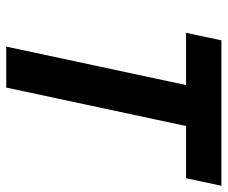

<svg xmlns="http://www.w3.org/2000/svg" viewBox="-77 -651 728 614"><g transform="rotate(90 287.0 -344.0)"><path d="M129 0 252 -575H85L109 -688H574L550 -575H383L260 0Z"/></g></svg>

Font: Saira SemiCondensed SemiBold
Style: Italic
Weight: 600
Width: 4
Italic angle: -12°
Designer: Hector Gatti with collaboration of the Omnibus-Type team
Foundry: Omnibus-Type
Version: Version 1.101